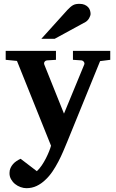

<svg xmlns="http://www.w3.org/2000/svg" viewBox="-20 -754 606 1005"><path d="M503.9 -434.1 331.1 -9.8Q321.8 12.7 310.5 39.1Q299.3 65.4 285.4 92Q271.5 118.7 254.9 143.3Q238.3 168 217.8 187Q196.8 207.5 172.1 219.2Q147.5 231 118.2 231Q103.5 231 87.6 225.3Q71.8 219.7 58.8 209.2Q45.9 198.7 37.6 183.8Q29.3 168.9 29.8 150.9Q29.8 137.2 34.9 125.7Q40 114.3 48.1 105Q56.2 95.7 66.7 88.9Q77.1 82 87.9 77.1L172.9 142.1Q186.5 129.4 198.5 111.8Q210.4 94.2 220 75.4Q229.5 56.6 236.6 39.1Q243.7 21.5 247.1 8.8L68.8 -435.1L9.8 -440.9V-487.8H272.9V-440.9L227.1 -438Q217.8 -437 213.4 -430.7Q209 -424.3 211.9 -416L314.9 -159.2L420.9 -416Q423.8 -423.3 418.9 -430.2Q414.1 -437 405.8 -438L361.8 -440.9V-487.8H557.1V-440.9ZM454.1 -681.2Q454.1 -676.3 451.9 -670.2Q449.7 -664.1 446.3 -658.2Q442.9 -652.3 438 -647.2Q433.1 -642.1 428.2 -639.2L266.1 -550.8H196.3L333 -702.1Q341.8 -711.4 348.9 -717.5Q356 -723.6 363 -727.3Q370.1 -731 377.9 -732.4Q385.7 -733.9 396 -733.9Q412.1 -733.9 423.1 -729Q434.1 -724.1 441.2 -716.6Q448.2 -709 451.2 -699.5Q454.1 -689.9 454.1 -681.2Z"/></svg>

Font: Charis SIL Viet
Style: Bold
Weight: 700
Foundry: SIL International
Version: Version 5.000